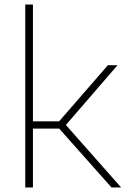

<svg xmlns="http://www.w3.org/2000/svg" viewBox="-20 -828 555 848"><path d="M91.5 0V-808H125.5V-292H241L456.5 -540H499L271 -276L515 0H472.5L241.5 -260H125.5V0Z"/></svg>

Font: Encode Sans SemiExpanded SemiExpanded Thin
Style: Regular
Weight: 100
Width: 6
Designer: Multiple Designers
Foundry: Impallari Type
Version: Version 3.000; ttfautohint (v1.8.3) -l 8 -r 50 -G 200 -x 14 